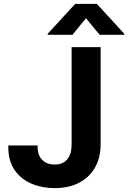

<svg xmlns="http://www.w3.org/2000/svg" viewBox="-20 -974 670 1004"><path d="M265.8 9.8Q200.1 9.8 144.8 -13.6Q89.6 -36.9 56.5 -84.5Q23.4 -132 23.4 -204.9V-213.3H176.6V-204.9Q176.6 -176.2 187.7 -155.6Q198.8 -135.1 218.9 -124.3Q239.1 -113.5 265.8 -113.5Q294.2 -113.5 314.1 -125.5Q334 -137.6 344.2 -161.4Q354.5 -185.3 354.5 -219.9V-727.5H506.2V-219.9Q506.2 -149.7 476.8 -98Q447.3 -46.4 393.4 -18.3Q339.6 9.8 265.8 9.8ZM501 -792 429.7 -878.7 358.8 -792H229.5V-797.3L373.4 -953.9H486.3L629.9 -797.3V-792Z"/></svg>

Font: Inter V
Style: 
Weight: 400
Designer: Rasmus Andersson
Foundry: rsms
Version: Version 4.000;git-a3f224843